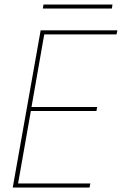

<svg xmlns="http://www.w3.org/2000/svg" viewBox="-20 -840 546 860"><path d="M505.9 -704.1 502 -686H178.2L121.1 -360.8H415L412.1 -342.8H118.2L61 -18.1H384.8L380.9 0H37.1L162.1 -704.1ZM171.9 -801.8 174.8 -819.8H483.9L481 -801.8Z"/></svg>

Font: SVN-Poppins Thin
Style: Italic
Weight: 100
Italic angle: -10°
Designer: Ninad Kale (Devanagari), Jonny Pinhorn (Latin)
Foundry: Indian Type Foundry
Version: Version 3.002 2017